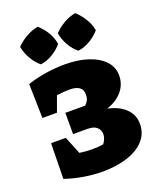

<svg xmlns="http://www.w3.org/2000/svg" viewBox="-170 -1041 950 1154"><g transform="rotate(-20 305.0 -464.0)"><path d="M46 -28 50 -255H144L190 -142Q231 -136 269 -136Q308 -136 342 -141Q364 -171 364 -199Q364 -225 345 -243Q326 -261 285 -261H193V-397H320Q334 -410 340.5 -424Q347 -438 347 -459Q347 -491 325.5 -505.5Q304 -520 266 -520Q226 -520 182 -514L146 -415H53L48 -634Q110 -654 170.5 -663Q231 -672 288 -672Q373 -672 437.5 -650.5Q502 -629 538 -590Q574 -551 574 -498Q574 -441 537.5 -398Q501 -355 438 -335Q511 -319 551.5 -279.5Q592 -240 592 -181Q592 -121 553 -77.5Q514 -34 444 -11Q374 12 282 12Q229 12 167 2Q105 -8 46 -28ZM214 -940Q246 -912 267 -876.5Q288 -841 294 -801Q269 -771 231.5 -748.5Q194 -726 155 -721Q125 -745 103 -783Q81 -821 73 -862Q101 -891 137.5 -912Q174 -933 214 -940ZM454 -940Q484 -912 506 -876.5Q528 -841 535 -801Q510 -771 472 -748.5Q434 -726 395 -721Q364 -745 342.5 -783Q321 -821 314 -862Q342 -891 378 -912Q414 -933 454 -940Z"/></g></svg>

Font: Piazzolla Black
Style: Regular
Weight: 900
Designer: Juan Pablo del Peral
Foundry: Huerta Tipografica
Version: Version 1.330